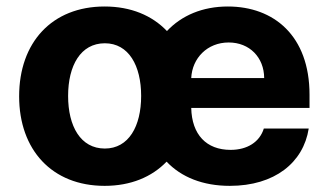

<svg xmlns="http://www.w3.org/2000/svg" viewBox="-20 -573 1017 603"><path d="M308.6 10.7C390.3 10.7 456.7 -17 503.2 -65.3C549.7 -16.3 617.5 10.7 701.7 10.7C842.7 10.7 932.9 -62.5 949.6 -169.4H808.6C795.5 -126.8 756.4 -102.3 704.2 -102.3C628.2 -102.3 582.4 -150.2 580.6 -234H952.1V-275.6C952.1 -460.9 839.8 -552.6 695.7 -552.6C616.1 -552.6 550.4 -524.5 504.3 -475.5C457.7 -524.5 391 -552.6 308.6 -552.6C143.1 -552.6 40.1 -439.6 40.1 -270.6C40.1 -102.6 143.1 10.7 308.6 10.7ZM193.9 -271.7C193.9 -366.8 233 -437.1 309.3 -437.1C384.2 -437.1 423.3 -366.8 423.3 -271.7C423.3 -176.5 384.2 -106.5 309.3 -106.5C233 -106.5 193.9 -176.5 193.9 -271.7ZM580.6 -327.8C583.5 -390.3 631 -439.6 698.2 -439.6C763.8 -439.6 809.3 -392.8 809.7 -327.8Z"/></svg>

Font: GiG Sans
Style: Bold
Weight: 700
Designer: Andreas Faust
Version: Version 1.100;FEAKit 1.0